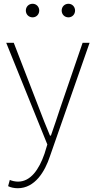

<svg xmlns="http://www.w3.org/2000/svg" viewBox="-20 -754 508 1018"><path d="M74 244C165 244 218 156 245 74L455 -527H418L300 -183C285 -138 267 -82 250 -35H245C225 -82 203 -138 186 -183L53 -527H13L231 12L216 61C187 145 142 209 76 209C60 209 43 205 32 200L23 233C36 240 56 244 74 244ZM153 -662C173 -662 188 -678 188 -698C188 -718 173 -734 153 -734C132 -734 117 -718 117 -698C117 -678 132 -662 153 -662ZM343 -662C363 -662 378 -678 378 -698C378 -718 363 -734 343 -734C322 -734 307 -718 307 -698C307 -678 322 -662 343 -662Z"/></svg>

Font: Noto Sans Japanese Thin
Style: Regular
Weight: 100
Designer: Ryoko NISHIZUKA (kana & ideographs); Paul D. Hunt (Latin, Greek & Cyrillic); Wenlong ZHANG (bopomofo); Sandoll Communica
Foundry: Adobe Systems Incorporated
Version: Version 1.000;PS 1;hotconv 1.0.78;makeotf.lib2.5.61930